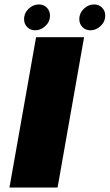

<svg xmlns="http://www.w3.org/2000/svg" viewBox="-20 -842 492 862"><path d="M22.5 0 142 -675H357.5L238.5 0ZM386 -706Q364 -706 350 -720.5Q336 -735 336 -756.5Q336 -783 356.2 -802.5Q376.5 -822 402.5 -822Q424.5 -822 438.5 -807.5Q452.5 -793 452.5 -771.5Q452.5 -745 432 -725.5Q411.5 -706 386 -706ZM138 -706Q116 -706 102 -720.5Q88 -735 88 -756.5Q88 -783 108.2 -802.5Q128.5 -822 154.5 -822Q176.5 -822 190.5 -807.5Q204.5 -793 204.5 -771.5Q204.5 -745 184 -725.5Q163.5 -706 138 -706Z"/></svg>

Font: Anybody ExtraExpanded ExtraBold
Style: Italic
Weight: 800
Width: 8
Italic angle: -10°
Designer: Tyler Finck
Foundry: Etcetera Type Company
Version: Version 1.010; ttfautohint (v1.8.3) -l 8 -r 50 -G 200 -x 14 